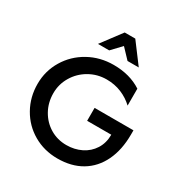

<svg xmlns="http://www.w3.org/2000/svg" viewBox="-213 -1107 1233 1288"><g transform="rotate(30 403.5 -463.0)"><path d="M419 -92Q349 -92 292.5 -126Q236 -160 203 -219Q170 -278 170 -351Q170 -420 205.5 -479.5Q241 -539 302 -574Q363 -609 435 -609Q497 -609 550 -587Q603 -565 643 -527V-658Q553 -717 427 -717Q322 -717 235 -668.5Q148 -620 97.5 -536Q47 -452 47 -352Q47 -250 94.5 -165.5Q142 -81 225.5 -32.5Q309 16 412 16Q520 16 598 -30.5Q676 -77 718 -164.5Q760 -252 760 -371V-403H459V-303H646Q646 -239 615.5 -191Q585 -143 533 -117.5Q481 -92 419 -92ZM463 -942H381L264 -786H351L422 -861L493 -786H580Z"/></g></svg>

Font: Geom Medium
Style: Bold
Weight: 500
Version: Version 1.102